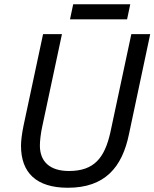

<svg xmlns="http://www.w3.org/2000/svg" viewBox="-20 -875 728 905"><path d="M300 10C474 10 556 -86 588 -243L688 -714H599L500 -250C473 -131 424 -69 305 -69C214 -69 168 -114 168 -189C168 -210 172 -247 179 -278L272 -714H183L91 -283C83 -244 79 -211 79 -188C79 -61 151 10 300 10ZM310 -784H579L594 -855H325Z"/></svg>

Font: BC Sans
Style: Italic
Weight: 400
Italic angle: -12°
Designer: Monotype Design Team
Designer: Province of B.C.
Foundry: Monotype Imaging Inc.
Version: Version 2.000;GOOG;noto-source:20170915:90ef993387c0